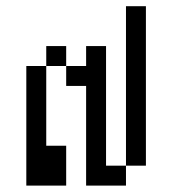

<svg xmlns="http://www.w3.org/2000/svg" viewBox="-20 -582 540 602"><path d="M62.5 -375Q62.5 -375 62.5 0H187.5Q187.5 0 187.5 -125H125Q125 -125 125 -375ZM250 -312.5V0H375V-62.5H312.5Q312.5 -62.5 312.5 -437.5H250V-375H187.5V-312.5ZM375 -62.5H437.5Q437.5 -62.5 437.5 -562.5H375Q375 -562.5 375 -62.5ZM125 -375H187.5V-437.5H125Z"/></svg>

Font: CalcUnifontExMono
Style: Regular
Weight: 500
Version: Version 15.0.06